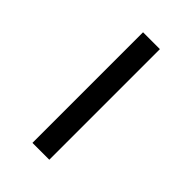

<svg xmlns="http://www.w3.org/2000/svg" viewBox="-155 -519 572 572"><g transform="rotate(45 131.5 -233.0)"><path d="M96 -466H167V0H96Z"/></g></svg>

Font: Ysabeau SC
Style: Regular
Weight: 400
Designer: Christian Thalmann (Catharsis Fonts)
Version: Version 0.003